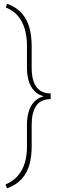

<svg xmlns="http://www.w3.org/2000/svg" viewBox="-20 -800 332 1036"><path d="M11.7 -759.3 18.1 -779.8Q69.3 -761.2 98.4 -727.3Q127.4 -693.4 139.2 -648.7Q150.9 -604 150.9 -552.7V-432.1Q150.9 -390.6 161.4 -360.1Q171.9 -329.6 194.6 -312.7Q217.3 -295.9 253.4 -295.9V-276.4Q208 -276.4 179.7 -297.1Q151.4 -317.9 138.4 -353Q125.5 -388.2 125.5 -432.1V-552.7Q125.5 -601.6 113.8 -642.6Q102.1 -683.6 77.1 -713.6Q52.2 -743.7 11.7 -759.3ZM18.1 216.3 9.8 195.3Q49.8 178.7 75.2 149.9Q100.6 121.1 113 81.1Q125.5 41 125.5 -8.3V-129.4Q125.5 -172.9 138.4 -208Q151.4 -243.2 179.7 -263.9Q208 -284.7 253.4 -284.7V-265.1Q198.7 -265.1 174.8 -228Q150.9 -190.9 150.9 -129.4V-8.3Q150.9 43 139.2 86.9Q127.4 130.9 98.4 164.1Q69.3 197.3 18.1 216.3Z"/></svg>

Font: Roboto Condensed Thin
Style: Regular
Weight: 250
Width: 3
Designer: Christian Robertson
Foundry: Google
Version: Version 3.009; 2024